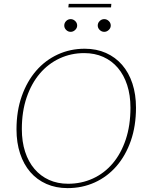

<svg xmlns="http://www.w3.org/2000/svg" viewBox="-20 -962 772 989"><path d="M680.5 -407.5Q680.5 -313 653.8 -236.5Q627 -160 579.8 -105.8Q532.5 -51.5 468 -22.2Q403.5 7 328 7Q268 7 219.2 -14.5Q170.5 -36 136.2 -75.5Q102 -115 83.5 -171Q65 -227 65 -295.5Q65 -390 92 -466.5Q119 -543 166.2 -597.5Q213.5 -652 277.8 -681.5Q342 -711 416.5 -711Q477 -711 525.8 -689.2Q574.5 -667.5 609 -627.8Q643.5 -588 662 -532Q680.5 -476 680.5 -407.5ZM652 -407Q652 -472 635 -524Q618 -576 587 -612.5Q556 -649 512 -668.8Q468 -688.5 413.5 -688.5Q346 -688.5 287.2 -661.2Q228.5 -634 185.2 -583.2Q142 -532.5 117.2 -460Q92.5 -387.5 92.5 -297Q92.5 -232 109.5 -180Q126.5 -128 157.8 -91.5Q189 -55 232.8 -35.2Q276.5 -15.5 330.5 -15.5Q399.5 -15.5 458.5 -42.5Q517.5 -69.5 560.5 -120.2Q603.5 -171 627.8 -243.5Q652 -316 652 -407ZM334 -942H553.5L552 -924H332ZM377.5 -830.5Q377.5 -817.5 367.2 -807.8Q357 -798 344 -798Q330.5 -798 320.8 -807.8Q311 -817.5 311 -830.5Q311 -844 320.8 -853.8Q330.5 -863.5 344 -863.5Q357 -863.5 367.2 -853.8Q377.5 -844 377.5 -830.5ZM550.5 -830.5Q550.5 -817.5 540.2 -807.8Q530 -798 517 -798Q503.5 -798 493.5 -807.8Q483.5 -817.5 483.5 -830.5Q483.5 -844 493.5 -853.8Q503.5 -863.5 517 -863.5Q530 -863.5 540.2 -853.8Q550.5 -844 550.5 -830.5Z"/></svg>

Font: Lato ExtraLight
Style: Italic
Weight: 275
Italic angle: -7°
Designer: Lukasz Dziedzic with Adam Twardoch and Botio Nikoltchev
Foundry: tyPoland Lukasz Dziedzic
Version: Version 2.015; 2015-08-06; http://www.latofonts.com/